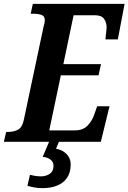

<svg xmlns="http://www.w3.org/2000/svg" viewBox="-40 -734 665 994"><path d="M-20 0 -8 -51H2Q31 -51 53 -62.5Q75 -74 83 -112L186 -598Q192 -616 192 -629Q192 -651 174.5 -657Q157 -663 130 -663H119L130 -714H605L570 -530H506Q506 -534 507.5 -547.5Q509 -561 510.5 -574.5Q512 -588 512 -591Q512 -618 498.5 -636.5Q485 -655 452 -655H341L288 -402H483L470 -344H275L215 -59H348Q389 -59 413 -83.5Q437 -108 448 -141L463 -184H527L482 0ZM182 240Q157 240 138 236.5Q119 233 102 228L115 171Q147 179 172 179Q198 179 217.5 166Q237 153 237 124Q237 104 221 92Q205 80 181 78L218 -9H269L250 36Q284 42 305 64Q326 86 326 117Q326 160 306.5 187.5Q287 215 254 227.5Q221 240 182 240Z"/></svg>

Font: Noto Serif Condensed
Style: Bold Italic
Weight: 700
Width: 3
Italic angle: -12°
Designer: Monotype Design Team
Foundry: Monotype Imaging Inc.
Version: Version 2.014